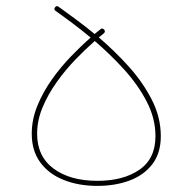

<svg xmlns="http://www.w3.org/2000/svg" viewBox="-20 -608 631 629"><path d="M299.3 1Q237.3 1 188.5 -18.6Q139.6 -38.1 111.8 -76.2Q84 -114.3 84 -169.9Q84 -216.3 102.3 -261.2Q120.6 -306.2 149.7 -347.2Q178.7 -388.2 212.4 -423.1Q246.1 -458 276.9 -484.9Q247.1 -509.8 217.8 -531.7Q188.5 -553.7 162.1 -572.3Q155.3 -577.6 160.2 -584Q165.5 -590.8 171.9 -585.9Q198.2 -566.9 228.8 -544.4Q259.3 -522 290 -496.6Q299.3 -504.4 309.1 -512.2Q315.4 -517.6 321.3 -510.7Q326.7 -504.4 319.8 -498.5Q311.5 -491.7 303.7 -485.4Q355.5 -441.4 401.9 -389.9Q448.2 -338.4 477.5 -281Q506.8 -223.6 506.8 -162.1Q506.8 -106.4 479.2 -70.3Q451.7 -34.2 404.5 -16.6Q357.4 1 299.3 1ZM101.6 -169.9Q101.6 -95.7 155.5 -55.7Q209.5 -15.6 299.3 -15.6Q383.8 -15.6 436.5 -51.8Q489.3 -87.9 489.3 -162.1Q489.3 -219.7 460.9 -274.7Q432.6 -329.6 387 -379.9Q341.3 -430.2 290.5 -473.6Q259.8 -446.8 226.8 -412.6Q193.8 -378.4 165.5 -338.6Q137.2 -298.8 119.4 -256.1Q101.6 -213.4 101.6 -169.9Z"/></svg>

Font: Mikhak-DS2-FD Thin
Style: Regular
Weight: 100
Designer: Amin Abedi
Version: Version 3.2